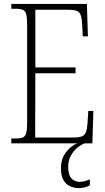

<svg xmlns="http://www.w3.org/2000/svg" viewBox="-20 -734 540 983"><path d="M38 0V-25H61Q85 -25 97.5 -30.5Q110 -36 114.5 -54Q119 -72 119 -108V-605Q119 -642 114.5 -660Q110 -678 97.5 -683.5Q85 -689 61 -689H38V-714H425L430 -548H404L401 -601Q400 -635 394.5 -653Q389 -671 374.5 -677.5Q360 -684 329 -684H161V-389H367V-359H161L160 -30H356Q386 -30 400.5 -36.5Q415 -43 420.5 -58.5Q426 -74 428 -102L432 -166H458L453 0ZM385 229Q343 229 317.5 204.5Q292 180 292 127Q292 78 319 44Q346 10 376 0H413Q394 7 374.5 23.5Q355 40 342 64.5Q329 89 329 121Q329 162 346 179.5Q363 197 388 197Q412 197 440 184V215Q414 229 385 229Z"/></svg>

Font: Noto Serif Lao Condensed ExtraLight
Style: Regular
Weight: 200
Width: 3
Designer: Monotype Design Team
Foundry: Monotype Imaging Inc.
Version: Version 2.003; ttfautohint (v1.8.4.7-5d5b)